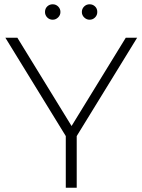

<svg xmlns="http://www.w3.org/2000/svg" viewBox="-20 -876 665 896"><path d="M338 -241V0H287V-241L5 -700H61L314 -288L567 -700H620ZM226 -784Q211 -784 200.5 -794.5Q190 -805 190 -820Q190 -836 200.5 -846Q211 -856 226 -856Q241 -856 251.5 -845.5Q262 -835 262 -820Q262 -805 251 -794.5Q240 -784 226 -784ZM398 -784Q384 -784 373 -794.5Q362 -805 362 -820Q362 -835 372.5 -845.5Q383 -856 398 -856Q413 -856 423.5 -846Q434 -836 434 -820Q434 -805 423.5 -794.5Q413 -784 398 -784Z"/></svg>

Font: Hilab Light
Style: Regular
Weight: 300
Designer: Cristianderson Lima
Foundry: Cristianderson
Version: Version 1.0